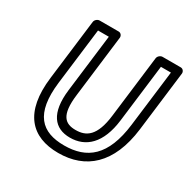

<svg xmlns="http://www.w3.org/2000/svg" viewBox="-161 -828 1002 1015"><g transform="rotate(30 340.0 -321.0)"><path d="M140 -287 182 -629H248L205 -278C187 -129 241 -64 336 -64C432 -64 505 -128 523 -278L566 -629H627L585 -287C560 -82 468 -13 330 -13C193 -13 115 -82 140 -287ZM90 -287C62 -62 158 37 323 37C489 37 607 -62 635 -287L680 -654C681 -665 673 -679 658 -679H547C536 -679 521 -669 519 -654L473 -278C457 -144 406 -114 342 -114C279 -114 238 -143 255 -278L301 -654C302 -665 294 -679 279 -679H163C152 -679 137 -669 135 -654Z"/></g></svg>

Font: Falling Sky
Style: OuObl
Weight: 400
Designer: Paul D. Hunt
Foundry: Adobe Systems Incorporated
Version: Version 1.02